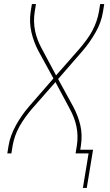

<svg xmlns="http://www.w3.org/2000/svg" viewBox="-20 -755 540 945"><path d="M388 170 416 0H352L358 -37Q362 -61 361.5 -85.5Q361 -110 356 -133.5Q351 -157 342.5 -178.5Q334 -200 323 -220L253 -351L137 -219Q120 -199 104.5 -177.5Q89 -156 76 -133Q63 -110 54.5 -85.5Q46 -61 42 -37L36 0H16L22 -37Q26 -63 35.5 -88.5Q45 -114 58.5 -138.5Q72 -163 88 -186Q104 -209 123 -231L243 -369L168 -506Q157 -527 148.5 -550Q140 -573 134.5 -597Q129 -621 128 -646.5Q127 -672 131 -698L137 -735H157L151 -698Q147 -674 147.5 -649.5Q148 -625 153 -601.5Q158 -578 166.5 -556.5Q175 -535 186 -515L256 -384L372 -516Q389 -536 405 -557.5Q421 -579 433.5 -602Q446 -625 454.5 -649.5Q463 -674 467 -698L473 -735H493L487 -698Q483 -672 474 -646.5Q465 -621 451 -596.5Q437 -572 421 -549Q405 -526 386 -504L266 -366L341 -229Q352 -208 361 -185Q370 -162 375.5 -138Q381 -114 381.5 -88.5Q382 -63 378 -37L375 -18H438L407 170Z"/></svg>

Font: Iosevka Term Curly Thin
Style: Italic
Weight: 100
Italic angle: -9°
Designer: Belleve Invis
Foundry: Belleve Invis
Version: Version 32.3.0